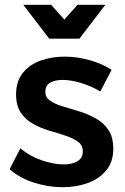

<svg xmlns="http://www.w3.org/2000/svg" viewBox="-20 -775 522 800"><path d="M398 -394Q359 -417 317 -429.5Q275 -442 241 -442Q209 -442 189 -430.5Q169 -419 169 -392Q169 -369 189.5 -355Q210 -341 242 -331.5Q274 -322 310 -311Q346 -300 378.5 -282Q411 -264 431.5 -234Q452 -204 452 -155Q452 -101 423 -65.5Q394 -30 346 -12.5Q298 5 241 5Q181 5 121.5 -14Q62 -33 20 -70L65 -157Q102 -125 152.5 -107.5Q203 -90 246 -90Q269 -90 287 -96Q305 -102 315 -113.5Q325 -125 325 -144Q325 -170 305 -184.5Q285 -199 253.5 -209.5Q222 -220 186 -230.5Q150 -241 118.5 -258.5Q87 -276 67 -305Q47 -334 47 -382Q47 -436 75 -471Q103 -506 149 -522.5Q195 -539 249 -539Q301 -539 353 -524.5Q405 -510 445 -484ZM311 -614H185L77 -755H193L285 -652H211L303 -755H419Z"/></svg>

Font: Alexandria Medium
Style: Regular
Weight: 500
Designer: Mohamed Gaber
Foundry: Kief Type Foundry
Version: Version 5.100